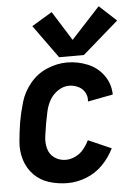

<svg xmlns="http://www.w3.org/2000/svg" viewBox="-55 -822 616 872"><g transform="rotate(-5 253.0 -386.0)"><path d="M229 -565 120 -716 213 -772 297 -638 428 -780 506 -708 342 -565ZM219 8Q175 8 134.5 -4.5Q94 -17 65.5 -46Q37 -75 24.5 -115Q12 -155 16 -199Q20 -243 27 -287Q35 -332 48.5 -377.5Q62 -423 94 -461.5Q126 -500 171.5 -519Q217 -538 262 -538Q311 -538 356 -519.5Q401 -501 428.5 -462.5Q456 -424 457 -375L342 -353Q345 -375 334.5 -394Q324 -413 304 -422.5Q284 -432 262 -432Q236 -432 211.5 -415.5Q187 -399 173.5 -374.5Q160 -350 154.5 -323.5Q149 -297 144 -271Q139 -242 135 -213Q131 -184 138 -157Q145 -130 167.5 -114Q190 -98 219 -98Q241 -98 263 -108.5Q285 -119 300.5 -138Q316 -157 326 -178L431 -132Q411 -91 378.5 -58Q346 -25 303.5 -8.5Q261 8 219 8Z"/></g></svg>

Font: Iosevka SS08
Style: Bold Italic
Weight: 700
Italic angle: -10°
Monospace: yes
Designer: Belleve Invis
Foundry: Belleve Invis
Version: 2.1.0; ttfautohint (v1.8.2)